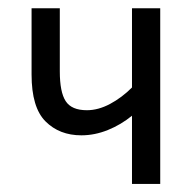

<svg xmlns="http://www.w3.org/2000/svg" viewBox="-20 -458 478 478"><path d="M308.6 -169.9Q281.2 -147.5 248.5 -134.3Q215.8 -121.1 182.6 -121.1Q127.9 -121.1 93.3 -155.8Q58.6 -190.4 58.6 -272.5V-437.5H128.9V-280.3Q128.9 -228.5 143.6 -206.1Q158.2 -183.6 196.3 -183.6Q224.6 -183.6 253.9 -199.2Q283.2 -214.8 308.6 -240.2V-437.5H378.9V0H308.6Z"/></svg>

Font: Sudo Variable
Style: Regular
Weight: 400
Monospace: yes
Designer: Jens Kutilek
Foundry: Jens Kutilek
Version: Version 0.040